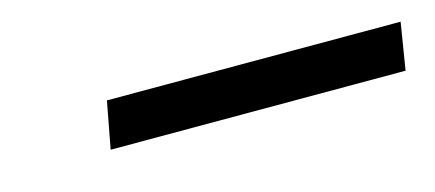

<svg xmlns="http://www.w3.org/2000/svg" viewBox="-24 -780 485 214"><g transform="rotate(-15 218.5 -673.0)"><path d="M87.9 -646 98.1 -700.2H437L428.2 -646Z"/></g></svg>

Font: SVN-Poppins Light
Style: Italic
Weight: 300
Italic angle: -10°
Designer: Ninad Kale (Devanagari), Jonny Pinhorn (Latin)
Foundry: Indian Type Foundry
Version: Version 3.002 2017